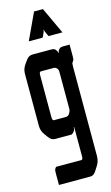

<svg xmlns="http://www.w3.org/2000/svg" viewBox="-147 -786 634 1098"><g transform="rotate(-15 169.5 -237.5)"><path d="M220.7 -578.1Q220.7 -578.1 213.9 -591.8Q204.1 -611.3 204.1 -620.1H202.1Q202.1 -611.3 192.4 -591.8L185.5 -578.1H103.5L176.8 -735.4H229.5L302.7 -578.1ZM126 -105.5H196.3Q210.9 -105.5 218.8 -119.1Q226.6 -130.9 227.5 -143.6V-365.2Q227.5 -378.9 219.7 -386.7Q210.9 -394.5 204.1 -394.5H126Q116.2 -394.5 116.2 -375V-125Q116.2 -105.5 126 -105.5ZM68.4 155.3H218.8Q227.5 155.3 227.5 135.7V-37.1H224.6Q224.6 -23.4 221.7 -19.5Q209 0 199.2 0H104.5Q83 0 67.4 -21.5L51.8 -43Q34.2 -67.4 34.2 -95.7V-404.3Q34.2 -433.6 51.8 -458L67.4 -479.5Q82 -500 104.5 -500H213.9Q230.5 -500 237.3 -494.1Q250 -481.4 250 -469.7H252Q252 -481.4 264.6 -494.1Q271.5 -500 288.1 -500H324.2V-431.6Q324.2 -417 323.2 -412.6Q322.3 -408.2 317.4 -401.9Q312.5 -395.5 311.5 -391.1Q310.5 -386.7 310.5 -372.1V154.3Q310.5 186.5 294.9 210.9L277.3 238.3Q263.7 259.8 244.1 259.8H57.6V197.3Q57.6 175.8 59.1 170.4Q60.5 165 68.4 155.3Z"/></g></svg>

Font: Vancouver Drive
Style: Bold
Weight: 700
Designer: Valery Zaveryaev
Foundry: Cyreal (www.cyreal.org)
Version: Version 1.01